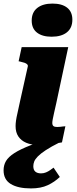

<svg xmlns="http://www.w3.org/2000/svg" viewBox="-47 -804 428 1072"><path d="M272 -42 288 -10Q238 15 208.5 34.5Q179 54 164 69.5Q149 85 144 98Q139 111 139 124Q139 145 150.5 154.5Q162 164 182 164Q197 164 210 158.5Q223 153 233.5 145.5Q244 138 252 132L287 184Q258 212 219.5 230Q181 248 126 248Q54 248 13.5 223.5Q-27 199 -27 147Q-27 118 -13.5 95Q0 72 33.5 50.5Q67 29 125 6.5Q183 -16 272 -42ZM40 -100Q40 -114 42.5 -131.5Q45 -149 51 -174.5Q57 -200 65 -239L108 -432Q110 -439 105 -444.5Q100 -450 90 -453.5Q80 -457 66 -460L57 -462L74 -541H334L267 -227Q260 -196 255 -174Q250 -152 247.5 -138.5Q245 -125 245 -118Q245 -105 251.5 -100Q258 -95 272 -95Q281 -95 289.5 -96Q298 -97 305 -98Q312 -99 318 -99L299 -9Q282 -6 260.5 -2.5Q239 1 214.5 3Q190 5 164 5Q127 5 99 -7Q71 -19 55.5 -42Q40 -65 40 -100ZM130 -689Q130 -735 161 -759.5Q192 -784 246 -784Q299 -784 328 -761Q357 -738 357 -694Q357 -648 326.5 -623.5Q296 -599 241 -599Q189 -599 159.5 -622Q130 -645 130 -689Z"/></svg>

Font: Roboto Serif 20pt ExtraBold
Style: Italic
Weight: 800
Italic angle: -10°
Version: Version 1.007